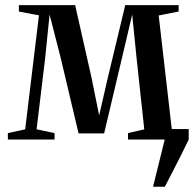

<svg xmlns="http://www.w3.org/2000/svg" viewBox="-20 -532 748 732"><path d="M563.5 180 608 0 591.5 -40H699.5V0Q684.5 31.5 668.8 62.5Q653 93.5 637.8 123Q622.5 152.5 608.5 180ZM10 0V-24.5L76 -39L128.5 -473.5L52 -488V-512.5H266.5L329 -235.5L358 -92L391 -235.5L457.5 -512.5H661V-488L585 -473L635 -39L698 -24.5V0H468V-24.5L530 -39L500.5 -312.5L484 -476.5L445.5 -313L377 -23.5H279.5L211 -313L169 -476.5L152.5 -313L119.5 -39L188 -24.5V0Z"/></svg>

Font: Merriweather 120pt Medium
Style: Regular
Weight: 500
Version: Version 2.100